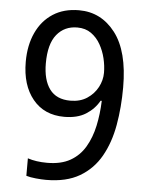

<svg xmlns="http://www.w3.org/2000/svg" viewBox="-53 -767 625 820"><g transform="rotate(5 260.0 -357.0)"><path d="M469 -412Q469 -327 455.5 -250.5Q442 -174 409 -115.5Q376 -57 319 -23.5Q262 10 175 10Q156 10 131 7.5Q106 5 90 0V-75Q126 -63 173 -63Q233 -63 272.5 -85.5Q312 -108 335.5 -148Q359 -188 370 -239Q381 -290 383 -347H378Q358 -311 321.5 -288Q285 -265 229 -265Q143 -265 94 -325Q45 -385 45 -485Q45 -556 70 -610Q95 -664 141.5 -694Q188 -724 253 -724Q348 -724 408.5 -645.5Q469 -567 469 -412ZM252 -650Q197 -650 164 -609.5Q131 -569 131 -486Q131 -415 160 -375.5Q189 -336 249 -336Q291 -336 320.5 -355.5Q350 -375 366 -405Q382 -435 382 -467Q382 -497 374.5 -528.5Q367 -560 351.5 -587.5Q336 -615 311.5 -632.5Q287 -650 252 -650Z"/></g></svg>

Font: Noto Sans Ethiopic SemCond
Style: Regular
Weight: 400
Width: 4
Designer: Monotype Design Team
Foundry: Monotype Imaging Inc.
Version: Version 2.102; ttfautohint (v1.8.4.7-5d5b)